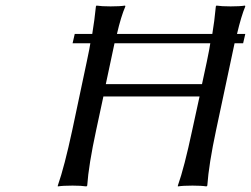

<svg xmlns="http://www.w3.org/2000/svg" viewBox="-20 -668 903 691"><path d="M249 -545.9H312Q320.3 -596.2 325.2 -645L327.1 -647.9Q345.7 -645 377.9 -645Q412.1 -645 430.2 -647.9L431.2 -645Q415.5 -608.9 400.9 -545.9H744.1Q751.5 -588.9 756.8 -645L758.8 -647.9Q777.3 -645 810.1 -645Q843.8 -645 861.8 -647.9L862.8 -645Q848.6 -611.3 833 -545.9H862.8L855 -512.2H824.2L757.8 -200.2Q731.4 -76.7 726.1 0L723.1 2.9Q705.1 0 672.9 0Q638.7 0 620.1 2.9V0Q643.1 -64.5 671.9 -200.2L698.2 -320.8H352.1L326.2 -200.2Q298.8 -73.2 293.9 0L291 2.9Q272.5 0 241.2 0Q206.1 0 188 2.9V0Q211.9 -68.4 240.2 -200.2L292 -444.8Q303.2 -497.6 305.2 -512.2H241.2ZM724.1 -444.8Q733.9 -491.7 736.8 -512.2H392.1L360.8 -365.2H707Z"/></svg>

Font: Linear Smooth
Style: Italic
Weight: 400
Designer: Philipp H. Poll, Flanker
Foundry: Philipp H. Poll, reworked by Flanker
Version: Version 1.061 | FøM Fix